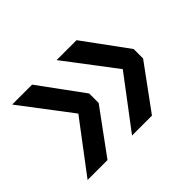

<svg xmlns="http://www.w3.org/2000/svg" viewBox="-88 -608 675 675"><g transform="rotate(-45 250.0 -270.5)"><path d="M20 -83 162 -271 20 -458H119L239 -294V-247L119 -83ZM241 -83 383 -271 241 -458H340L460 -294V-247L340 -83Z"/></g></svg>

Font: Radio Canada
Style: Regular
Weight: 400
Designer: Charles Daoud, Etienne Aubert Bonn, Alexandre Saumier Demers, Jacques Le Bailly
Foundry: Radio-Canada
Version: Version 2.104;gftools[0.9.28.dev5+ged2979d]